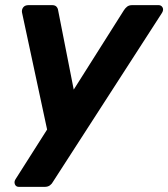

<svg xmlns="http://www.w3.org/2000/svg" viewBox="-20 -540 657 750"><path d="M54 190Q42 190 38 179.5Q34 169 42 158L164 -34L66 -491Q64 -502 70.5 -511Q77 -520 92 -520H183Q195 -520 200.5 -514Q206 -508 207 -500L268 -190L464 -500Q469 -508 476.5 -514Q484 -520 497 -520H599Q610 -520 615 -511Q620 -502 613 -490L187 170Q183 178 175 184Q167 190 154 190Z"/></svg>

Font: Rubik SemiBold
Style: Italic
Weight: 600
Italic angle: -12°
Designer: Hubert and Fischer
Foundry: Hubert and Fischer
Version: Version 2.300;gftools[0.9.30]